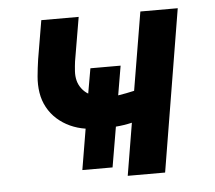

<svg xmlns="http://www.w3.org/2000/svg" viewBox="-43 -567 686 614"><g transform="rotate(-5 300.0 -260.0)"><path d="M343 0 371 -168Q358 -165 345 -163Q332 -161 319 -160L297 -31H200L222 -162Q196 -166 173 -176.5Q150 -187 131.5 -203.5Q113 -220 101 -242Q89 -264 85 -289.5Q81 -315 83.5 -342Q86 -369 90 -396L111 -520H231L207 -379Q205 -364 204 -348Q203 -332 206.5 -318Q210 -304 219 -292Q228 -280 240 -273L254 -353H351L335 -259Q348 -261 361 -263.5Q374 -266 387 -269L429 -520H549L463 0Z"/></g></svg>

Font: Iosevka SS04 Extended
Style: Bold Italic
Weight: 700
Width: 7
Italic angle: -9°
Monospace: yes
Designer: Belleve Invis
Foundry: Belleve Invis
Version: Version 19.0.0; ttfautohint (v1.8.4)